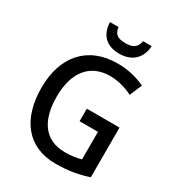

<svg xmlns="http://www.w3.org/2000/svg" viewBox="-216 -1054 1097 1195"><g transform="rotate(30 332.5 -456.5)"><path d="M520 -923H458C451 -872 416 -857 370 -857C317 -857 288 -871 282 -923H220C224 -833 274 -781 368 -781C460 -781 516 -837 520 -923ZM365 -384V-294H497V-96C467 -87 430 -81 382 -81C229 -81 165 -194 165 -356C165 -529 245 -633 390 -633C449 -633 505 -616 553 -592L590 -680C534 -707 466 -724 392 -724C175 -724 55 -578 55 -358C55 -133 164 10 367 10C455 10 529 -3 600 -27V-384Z"/></g></svg>

Font: Noto Sans Khmer SemiCondensed Medium
Style: Regular
Weight: 500
Width: 4
Designer: Danh Hong and the Monotype Design Team
Foundry: Monotype Imaging Inc.
Version: Version 2.004